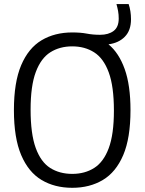

<svg xmlns="http://www.w3.org/2000/svg" viewBox="-20 -908 706 938"><path d="M333 9.5Q247 9.5 183 -28.8Q119 -67 83.5 -150.5Q48 -234 48 -370Q48 -506 83.5 -589.5Q119 -673 183 -711.2Q247 -749.5 333 -749.5Q374 -749.5 403.8 -743.8Q433.5 -738 469 -738Q510 -738 535 -756.8Q560 -775.5 560 -817.5Q560 -837 557 -853.5Q554 -870 549 -888H608.5Q620 -854 620 -814Q620 -759.5 590 -728.8Q560 -698 510 -691.5Q561 -649.5 589.2 -570.5Q617.5 -491.5 617.5 -370Q617.5 -233.5 582 -150.2Q546.5 -67 482.5 -28.8Q418.5 9.5 333 9.5ZM333 -58.5Q394.5 -58.5 440.2 -87.5Q486 -116.5 511.2 -184Q536.5 -251.5 536.5 -367.5Q536.5 -486 511.2 -554.5Q486 -623 440.2 -652.2Q394.5 -681.5 333 -681.5Q271.5 -681.5 225.8 -652.5Q180 -623.5 154.8 -556Q129.5 -488.5 129.5 -372.5Q129.5 -254 154.5 -185.2Q179.5 -116.5 225.2 -87.5Q271 -58.5 333 -58.5Z"/></svg>

Font: Encode Sans SemiCondensed SemiCondensed
Style: Regular
Weight: 400
Width: 4
Designer: Multiple Designers
Foundry: Impallari Type
Version: Version 3.000; ttfautohint (v1.8.3) -l 8 -r 50 -G 200 -x 14 